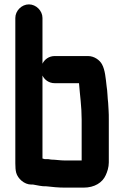

<svg xmlns="http://www.w3.org/2000/svg" viewBox="-20 -792 567 877"><path d="M230 -412H341V-411C345 -357 353 -306 353 -246V-59H276C255 -59 232 -63 214 -63C205 -65 196 -66 185 -65C182 -66 178 -67 174 -68V-447C183 -428 203 -412 230 -412ZM112 -772C79 -772 50 -743 50 -710V-46C50 -28 51 -14 54 -3C61 23 90 51 123 51H131C151 54 170 60 192 59C217 62 247 65 276 65H362C412 65 448 42 463 8C470 -7 477 -28 477 -50V-244C477 -261 477 -275 476 -288L474 -322C471 -345 471 -376 467 -398C463 -433 460 -473 446 -498C436 -517 411 -536 382 -536H230C203 -536 183 -520 174 -501V-710C174 -743 145 -772 112 -772Z"/></svg>

Font: Electronic
Style: Thk
Weight: 900
Version: Version 1.011